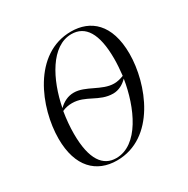

<svg xmlns="http://www.w3.org/2000/svg" viewBox="-132 -664 776 792"><g transform="rotate(-30 256.0 -268.0)"><path d="M206 10C388 10 470 -204 470 -346C470 -488 398 -546 306 -546C126 -546 41 -335 41 -188C41 -54 109 10 206 10ZM354 -271C296 -271 246 -322 190 -322C162 -322 139 -310 118 -290C142 -413 206 -536 302 -536C368 -536 405 -481 405 -360C405 -336 403 -309 400 -281C385 -275 370 -271 354 -271ZM208 0C146 0 106 -51 106 -174C106 -206 109 -242 115 -278C130 -285 146 -288 162 -288C227 -288 263 -237 330 -237C356 -237 380 -250 398 -269C378 -142 314 0 208 0Z"/></g></svg>

Font: Noto Serif Display SemiCondensed Light
Style: Italic
Weight: 300
Width: 4
Italic angle: -12°
Designer: Monotype Design Team
Foundry: Monotype Imaging Inc.
Version: Version 2.009